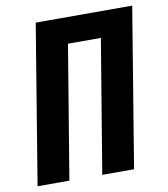

<svg xmlns="http://www.w3.org/2000/svg" viewBox="-82 -805 765 874"><g transform="rotate(-10 300.0 -367.5)"><path d="M21 0 142 -735H588L467 0H320L422 -615H270L168 0Z"/></g></svg>

Font: Iosevka SS04 Hv Ex Obl
Style: Regular
Weight: 900
Width: 7
Italic angle: -9°
Monospace: yes
Designer: Belleve Invis
Foundry: Belleve Invis
Version: Version 19.0.0; ttfautohint (v1.8.4)